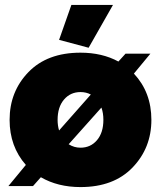

<svg xmlns="http://www.w3.org/2000/svg" viewBox="-20 -750 654 780"><path d="M439 -730 340 -556 220 -588 270 -730ZM524 -451Q595 -375 595 -263Q595 -149 518.5 -69.5Q442 10 307 10Q215 10 146 -30L114 6H14L85 -80Q19 -155 19 -263Q19 -378 95.5 -457Q172 -536 307 -536Q395 -536 461 -500L490 -532H591ZM307 -376Q266 -376 240 -345.5Q214 -315 214 -263Q214 -240 220 -220L349 -366Q330 -376 307 -376ZM307 -150Q348 -150 374 -180.5Q400 -211 400 -263Q400 -291 392 -313L259 -164Q281 -150 307 -150Z"/></svg>

Font: Raleway-v4020 Black
Style: Regular
Weight: 900
Designer: Matt McInerney, Pablo Impallari, Rodrigo Fuenzalida
Foundry: Matt McInerney, Pablo Impallari, Rodrigo Fuenzalida
Version: Version 4.020;PS 004.020;hotconv 1.0.88;makeotf.lib2.5.64775